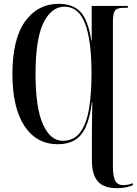

<svg xmlns="http://www.w3.org/2000/svg" viewBox="-20 -745 716 1005"><path d="M592 240Q523 240 492 204.5Q461 169 461 93V11Q461 -12 461 -36.5Q461 -61 461.5 -101Q462 -141 463 -210H461Q451 -128 428.5 -79.5Q406 -31 369.5 -10.5Q333 10 283 10Q171 10 108 -85.5Q45 -181 45 -358Q45 -541 111.5 -633Q178 -725 287 -725Q361 -725 401 -683Q441 -641 458 -532H460V-714H649V-704H626Q592 -704 581.5 -689Q571 -674 571 -632V126Q571 180 583.5 202Q596 224 626 224Q649 224 676 214V224Q662 231 639.5 235.5Q617 240 592 240ZM308 -8Q367 -8 400 -52.5Q433 -97 446 -176Q459 -255 459 -358Q459 -535 425 -622.5Q391 -710 318 -710Q249 -710 207.5 -625.5Q166 -541 166 -357Q166 -180 205 -94Q244 -8 308 -8Z"/></svg>

Font: Noto Serif Display ExtraCondensed SemiBold
Style: Regular
Weight: 600
Width: 2
Designer: Monotype Design Team
Foundry: Monotype Imaging Inc.
Version: Version 2.009